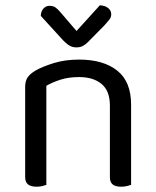

<svg xmlns="http://www.w3.org/2000/svg" viewBox="-20 -700 590 725"><path d="M475 -305V-203H395V-301Q395 -357 363.5 -383Q332 -409 279 -409Q239 -409 208 -399Q177 -389 155 -376V-203H75V-372Q75 -393 83.5 -406.5Q92 -420 113 -433Q139 -448 182 -461.5Q225 -475 279 -475Q370 -475 422.5 -433.5Q475 -392 475 -305ZM75 -258H155V-2Q150 0 140 2.5Q130 5 118 5Q97 5 86 -3.5Q75 -12 75 -31ZM395 -258H475V-2Q470 0 459.5 2.5Q449 5 438 5Q416 5 405.5 -3.5Q395 -12 395 -31ZM208 -654 269 -583 357 -680Q377 -679 388.5 -669.5Q400 -660 400 -646Q400 -635 393 -626Q386 -617 375 -605L312 -541Q302 -531 292 -526Q282 -521 268 -521Q259 -521 250.5 -524Q242 -527 234.5 -533Q227 -539 219 -547L134 -640Q134 -650 138 -658.5Q142 -667 149.5 -672.5Q157 -678 167 -678Q180 -678 188.5 -672.5Q197 -667 208 -654Z"/></svg>

Font: Baloo Tamma 2
Style: Regular
Weight: 400
Designer: Divya Kowshik, Shuchita Grover and Ek Type
Foundry: Ek Type
Version: Version 1.700